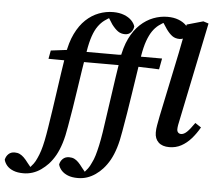

<svg xmlns="http://www.w3.org/2000/svg" viewBox="-225 -808 1246 1115"><g transform="rotate(5 398.0 -250.0)"><path d="M-49 239Q-83 239 -107 229.5Q-131 220 -144.5 204.5Q-158 189 -163 170Q-159 150 -145 136.5Q-131 123 -109 123Q-92 123 -79.5 129Q-67 135 -55 146.5Q-43 158 -29 177L-7 204L-24 202H-7L-15 204Q-4 192 6.5 178Q17 164 26 143Q35 124 43 99Q51 74 58 40Q65 6 72 -39Q89 -146 104 -253.5Q119 -361 136 -469Q147 -540 172 -591.5Q197 -643 231.5 -675.5Q266 -708 307 -723.5Q348 -739 390 -739Q426 -739 453.5 -728.5Q481 -718 497.5 -701Q514 -684 519 -666Q516 -645 503 -631Q490 -617 469 -617Q445 -617 427.5 -629.5Q410 -642 391 -667L363 -711L381 -712H375L384 -710Q362 -699 342.5 -684.5Q323 -670 306.5 -647Q290 -624 277.5 -588Q265 -552 256 -497Q238 -388 221.5 -274.5Q205 -161 186 -54Q177 2 164 43.5Q151 85 134 115.5Q117 146 95 170Q76 190 53.5 206Q31 222 5 230.5Q-21 239 -49 239ZM39 -436 48 -485 176 -501V-495H492L487 -435H171ZM782 14Q741 14 719 -7Q697 -28 697 -64Q697 -85 701 -106.5Q705 -128 711 -160L773 -456Q781 -494 789.5 -535Q798 -576 806 -619Q814 -662 821 -704L916 -731L947 -721L830 -155Q825 -133 822.5 -118.5Q820 -104 820 -94Q820 -82 826.5 -75Q833 -68 844 -68Q860 -68 877.5 -84.5Q895 -101 921 -139L956 -116Q935 -79 909 -49.5Q883 -20 851.5 -3Q820 14 782 14ZM268 239Q234 239 210.5 229.5Q187 220 173 204.5Q159 189 154 170Q158 150 172 136.5Q186 123 209 123Q226 123 238.5 129Q251 135 262.5 146.5Q274 158 288 177L310 204L293 202H310L302 204Q313 192 323.5 178Q334 164 343 143Q353 124 360.5 99Q368 74 375.5 40Q383 6 390 -39Q406 -146 421 -253.5Q436 -361 453 -469Q464 -540 489 -591.5Q514 -643 549 -675.5Q584 -708 624.5 -723.5Q665 -739 707 -739Q743 -739 770.5 -728.5Q798 -718 815 -701Q832 -684 836 -666Q833 -645 820 -631Q807 -617 787 -617Q762 -617 744.5 -629.5Q727 -642 709 -667L680 -711L698 -712H693L701 -710Q679 -699 659.5 -684.5Q640 -670 624 -647Q608 -624 595 -588Q582 -552 573 -497Q556 -388 539 -274.5Q522 -161 503 -54Q494 2 481 43.5Q468 85 451 115.5Q434 146 412 170Q394 190 371 206Q348 222 322.5 230.5Q297 239 268 239ZM355 -436 366 -485 493 -501V-495H696L684 -431L488 -438Z"/></g></svg>

Font: Source Serif 4 SemiBold
Style: Italic
Weight: 600
Italic angle: -12°
Designer: Frank Grießhammer
Foundry: Adobe Systems Incorporated
Version: Version 4.004;hotconv 1.0.116;makeotfexe 2.5.65601